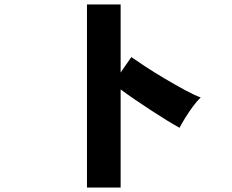

<svg xmlns="http://www.w3.org/2000/svg" viewBox="-20 -803 1040 861"><path d="M370 38V-783H521V-478L569 -547Q593 -530 633.5 -503.5Q674 -477 720.5 -449.5Q767 -422 809.5 -399Q852 -376 880 -366Q864 -351 845.5 -326Q827 -301 811 -275Q795 -249 785 -230Q763 -242 729.5 -262.5Q696 -283 658.5 -307.5Q621 -332 585 -356.5Q549 -381 521 -402V38Z"/></svg>

Font: Zen Kaku Gothic New Black
Style: Regular
Weight: 900
Designer: Yoshimichi Ohira
Foundry: Positype
Version: Version 1.001